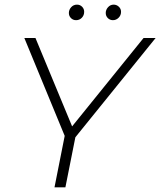

<svg xmlns="http://www.w3.org/2000/svg" viewBox="-20 -808 691 828"><path d="M305 -216 262 0H215L259 -222L85 -644H133L291 -263L599 -644H651ZM277 -752Q277 -766 287 -777Q297 -788 312 -788Q325 -788 334 -779Q343 -770 343 -757Q343 -742 333 -731.5Q323 -721 308 -721Q295 -721 286 -730Q277 -739 277 -752ZM436 -752Q436 -766 446 -777Q456 -788 470 -788Q483 -788 492.5 -779Q502 -770 502 -757Q502 -742 491.5 -731.5Q481 -721 467 -721Q454 -721 445 -730Q436 -739 436 -752Z"/></svg>

Font: Montserrat Ace
Style: Light Italic
Weight: 300
Italic angle: -11.3°
Designer: Julieta Ulanovsky
Foundry: Julieta Ulanovsky
Version: Version 1